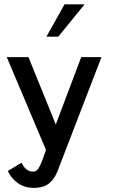

<svg xmlns="http://www.w3.org/2000/svg" viewBox="-20 -702 550 899"><path d="M137.7 177.7Q96.7 177.7 65.4 156.7Q34.2 135.7 16.6 98.6L81.1 59.6Q89.8 79.1 103 90.3Q116.2 101.6 135.7 101.6Q149.4 101.6 158.7 88.4Q168 75.2 177.7 49.8L195.3 0L11.7 -434.6H113.3L241.2 -119.1L360.4 -434.6H455.1L250 97.7Q237.3 132.8 211.4 155.3Q185.5 177.7 137.7 177.7ZM197.3 -530.3 282.2 -681.6H376L252.9 -530.3Z"/></svg>

Font: Padauk Book
Style: Regular
Weight: 400
Designer: Debbi Hosken, Becca Hirsbrunner Spalinger
Foundry: SIL International
Version: Version 5.000